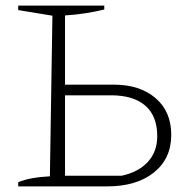

<svg xmlns="http://www.w3.org/2000/svg" viewBox="-20 -665 679 685"><path d="M45 0V-15Q85 -32 158 -36L167 -609L45 -629V-645H352V-631Q281 -614 212 -610V-363H386Q479 -363 535 -315Q591 -267 591 -184Q591 -99 529 -49.5Q467 0 362 0ZM212 -38H414Q474 -51 507.5 -87.5Q541 -124 541 -179Q541 -251 498.5 -288Q456 -325 376 -325H212Z"/></svg>

Font: Piazzolla ExtraLight
Style: Regular
Weight: 200
Designer: Juan Pablo del Peral
Foundry: Huerta Tipografica
Version: Version 1.330